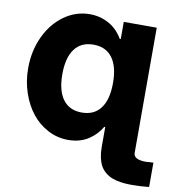

<svg xmlns="http://www.w3.org/2000/svg" viewBox="-98 -828 1059 1124"><g transform="rotate(10 431.0 -266.0)"><path d="M744.3 -727.3V17Q744.3 56.8 818.2 56.8Q831 56.8 862.2 54V198.9Q858 199.2 839.7 200.8Q821.4 202.4 802.9 203.5Q784.4 204.5 764.2 204.5Q736.9 204.5 714.5 202.6Q692.1 200.6 669.2 195.3Q646.3 190 628.9 181.3Q611.5 172.6 595.9 158.2Q580.3 143.8 570.1 124.5Q560 105.1 554.2 77.9Q548.3 50.8 548.3 17V-102.3H542.6Q528.8 -78.8 510.7 -59.5Q492.5 -40.1 468.6 -24Q444.6 -7.8 413.4 1.1Q382.1 9.9 346.6 9.9Q282.7 9.9 226.2 -19.7Q169.7 -49.4 130 -99.6Q90.2 -149.9 67.1 -218.6Q44 -287.3 44 -363.6Q44 -465.9 84 -551.7Q123.9 -637.4 193.5 -687.3Q263.1 -737.2 346.6 -737.2Q393.5 -737.2 433.1 -720.9Q472.7 -704.5 498.2 -680.6Q523.8 -656.6 542.6 -625H548.3V-727.3ZM285.7 -213.8Q324.2 -161.9 397.7 -161.9Q471.2 -161.9 509.8 -213.8Q548.3 -265.6 548.3 -363.6Q548.3 -461.6 509.8 -513.5Q471.2 -565.3 397.7 -565.3Q324.2 -565.3 285.7 -513.5Q247.2 -461.6 247.2 -363.6Q247.2 -265.6 285.7 -213.8Z"/></g></svg>

Font: Karasuma Gothic
Style: Black
Weight: 900
Designer: Rasmus Andersson / Ryoko Nishizuka
Foundry: Genbu
Version: Version 1.00